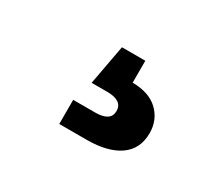

<svg xmlns="http://www.w3.org/2000/svg" viewBox="-58 -129 500 441"><g transform="rotate(30 192.0 91.5)"><path d="M125.5 204.1V140.1H183.6Q224.6 140.1 224.6 112.8Q224.6 85 183.6 85H142.6L162.1 -20.5H224.1V37.6Q268.6 38.1 292.2 61Q315.9 84 315.9 118.7Q315.9 160.6 284.9 182.4Q253.9 204.1 197.8 204.1Z"/></g></svg>

Font: Inter Display ExtraBold
Style: Regular
Weight: 800
Designer: Rasmus Andersson
Foundry: rsms
Version: Version 4.000;git-a52131595